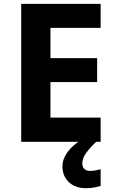

<svg xmlns="http://www.w3.org/2000/svg" viewBox="-20 -734 600 994"><path d="M501 0H89.8V-713.9H501V-589.8H241.2V-433.1H482.9V-309.1H241.2V-125H501ZM406.2 110.8Q406.2 131.3 417.2 141.1Q428.2 150.9 445.3 150.9Q460.9 150.9 476.3 147.9Q491.7 145 501 142.1V229Q485.4 233.4 467.3 236.8Q449.2 240.2 425.3 240.2Q369.1 240.2 336.2 208.7Q303.2 177.2 303.2 127.9Q303.2 98.6 317.9 72Q332.5 45.4 357.4 22.7Q382.3 0 413.1 -17.1L478 0Q444.3 32.2 425.3 58.8Q406.2 85.4 406.2 110.8Z"/></svg>

Font: Wonky
Style: Regular
Weight: 400
Designer: Monotype Design Team
Foundry: Monotype Imaging Inc.
Version: Version 3.000